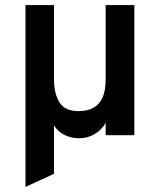

<svg xmlns="http://www.w3.org/2000/svg" viewBox="-20 -531 627 754"><path d="M80 203V-511H192V-222Q192 -162 214 -128.2Q236 -94.5 289 -94.5Q321.5 -94.5 345.5 -107Q369.5 -119.5 382.2 -146.8Q395 -174 395 -220V-511H507.5V0H395V-48Q377.5 -19 350 -3.5Q322.5 12 291 12Q260.5 12 234 -0.8Q207.5 -13.5 192 -39V151.5Z"/></svg>

Font: Overpass SemiBold
Style: Regular
Weight: 600
Designer: Delve Withrington, Dave Bailey, Thomas Jockin
Foundry: Delve Fonts LLC
Version: Version 4.000